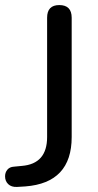

<svg xmlns="http://www.w3.org/2000/svg" viewBox="-33 -732 386 758"><path d="M34 6Q12 7 -0.5 -5Q-13 -17 -13 -36Q-13 -51 -4 -62Q5 -73 22 -74L53 -77Q153 -85 153 -191V-662Q153 -712 201 -712Q250 -712 250 -662V-191Q250 -10 67 4Z"/></svg>

Font: Chiron GoRound TC
Style: Regular
Weight: 400
Designer: Ryoko NISHIZUKA 西塚涼子 (kana, bopomofo & ideographs); Paul D. Hunt (Latin, Greek & Cyrillic); Sandoll Communications 산돌커뮤니
Foundry: Adobe
Version: Version 1.000;hotconv 1.1.1;makeotfexe 2.6.0